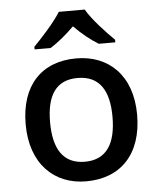

<svg xmlns="http://www.w3.org/2000/svg" viewBox="-54 -813 719 870"><g transform="rotate(-5 305.0 -378.0)"><path d="M364 -766H246C219 -721 159 -656 122 -618V-606H195C230 -628 268 -659 304 -695C339 -659 379 -627 414 -606H489V-618C451 -655 389 -721 364 -766ZM559 -271C559 -449 454 -549 306 -549C149 -549 52 -449 52 -271C52 -91 158 10 303 10C460 10 559 -91 559 -271ZM163 -271C163 -391 205 -460 304 -460C404 -460 447 -391 447 -271C447 -150 404 -79 305 -79C206 -79 163 -150 163 -271Z"/></g></svg>

Font: Noto Sans Balinese Medium
Style: Regular
Weight: 500
Designer: Aditya Bayu, David Williams
Foundry: David Williams
Version: Version 2.005